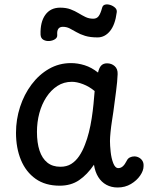

<svg xmlns="http://www.w3.org/2000/svg" viewBox="-20 -823 662 852"><path d="M51 -234Q51 -293 69 -348.5Q87 -404 120 -448Q153 -492 197.5 -517.5Q242 -543 295 -543Q325 -543 355.5 -533.5Q386 -524 415 -501Q420 -523 429.5 -532.5Q439 -542 455 -542Q475 -542 489 -529.5Q503 -517 502 -494Q501 -463 495 -417.5Q489 -372 483 -327Q481 -313 477 -287.5Q473 -262 470.5 -237Q468 -212 468 -197Q468 -178 471 -149.5Q474 -121 482.5 -99Q491 -77 505 -77Q516 -77 525 -85Q534 -93 542 -109Q547 -120 556.5 -124.5Q566 -129 576 -129Q587 -129 597 -123.5Q607 -118 612.5 -108.5Q618 -99 617 -85Q617 -66 602 -44Q587 -22 561 -6.5Q535 9 502 9Q474 9 452 -3Q430 -15 416 -37.5Q402 -60 397 -92Q367 -48 331 -23.5Q295 1 245 1Q181 1 138 -29.5Q95 -60 73 -113Q51 -166 51 -234ZM144 -238Q144 -189 155.5 -154.5Q167 -120 190 -101.5Q213 -83 248 -83Q276 -83 296 -95.5Q316 -108 331 -130Q346 -152 357 -181Q367 -206 374.5 -236Q382 -266 387 -298.5Q392 -331 395 -362Q398 -393 400 -419Q376 -439 348.5 -449.5Q321 -460 299 -460Q263 -460 234.5 -441.5Q206 -423 185.5 -391.5Q165 -360 154.5 -320.5Q144 -281 144 -238ZM413 -657Q380 -657 357.5 -664Q335 -671 319 -680.5Q303 -690 289 -697Q275 -704 259 -704Q231 -704 234 -668Q235 -656 224 -649Q213 -642 198.5 -641Q184 -640 172.5 -646.5Q161 -653 160 -669Q158 -725 181 -757Q204 -789 247 -789Q274 -789 293.5 -781.5Q313 -774 328.5 -764.5Q344 -755 359.5 -747.5Q375 -740 394 -740Q409 -740 417.5 -751Q426 -762 433 -788Q436 -800 446.5 -802.5Q457 -805 469.5 -801Q482 -797 491 -788.5Q500 -780 498 -768Q491 -713 468 -685Q445 -657 413 -657Z"/></svg>

Font: Playpen Sans Thai
Style: Regular
Weight: 400
Designer: Sirin Gunkloy, Laura Meseguer, Veronika Burian, José Scaglione
Foundry: TypeTogether
Version: Version 2.000